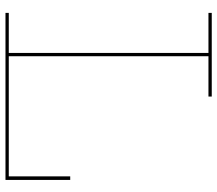

<svg xmlns="http://www.w3.org/2000/svg" viewBox="-66 -726 792 700"><g transform="rotate(90 330.0 -376.0)"><path d="M636 -236V0H27V-12H173V-740H27V-752H332V-740H185V-12H623V-236Z"/></g></svg>

Font: Hepta Slab Thin
Style: Regular
Weight: 250
Designer: Michael LaGattuta
Foundry: Michael LaGattuta
Version: Version 1.100; ttfautohint (v1.8) -l 8 -r 50 -G 200 -x 14 -D